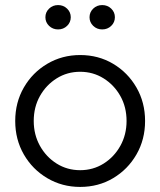

<svg xmlns="http://www.w3.org/2000/svg" viewBox="-20 -727 632 757"><path d="M296 10Q225 10 166.5 -24.5Q108 -59 74 -118Q40 -177 40 -250Q40 -323 74 -382Q108 -441 166.5 -475.5Q225 -510 296 -510Q368 -510 426 -475.5Q484 -441 518 -382Q552 -323 552 -250Q552 -177 518 -118Q484 -59 426 -24.5Q368 10 296 10ZM296 -56Q347 -56 388.5 -82Q430 -108 454.5 -152Q479 -196 479 -250Q479 -305 454.5 -348.5Q430 -392 388.5 -418Q347 -444 296 -444Q245 -444 203.5 -418Q162 -392 137.5 -348.5Q113 -305 113 -250Q113 -196 137.5 -152Q162 -108 203.5 -82Q245 -56 296 -56ZM209 -611Q188 -611 173.5 -625Q159 -639 159 -659Q159 -679 173.5 -693Q188 -707 209 -707Q230 -707 244.5 -693Q259 -679 259 -659Q259 -639 244.5 -625Q230 -611 209 -611ZM383 -611Q362 -611 347.5 -625Q333 -639 333 -659Q333 -679 347.5 -693Q362 -707 383 -707Q404 -707 418.5 -693Q433 -679 433 -659Q433 -639 418.5 -625Q404 -611 383 -611Z"/></svg>

Font: Red Hat Display VF
Style: Regular
Weight: 300
Designer: Pentagram, MCKL
Foundry: Pentagram, MCKL
Version: Version 1.023